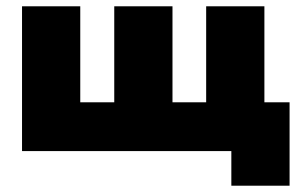

<svg xmlns="http://www.w3.org/2000/svg" viewBox="-20 -480 950 610"><path d="M528 -155H635V-460H820V-155H900V110H715V0H50V-460H235V-155H343V-460H528Z"/></svg>

Font: Jost* Black
Style: Regular
Weight: 900
Version: Version 3.7